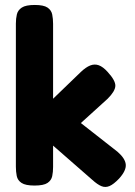

<svg xmlns="http://www.w3.org/2000/svg" viewBox="-20 -739 544 774"><path d="M454 -127Q485 -100 487 -75.5Q489 -51 460 -19Q438 4 421.5 11Q405 18 389 11.5Q373 5 352 -14L194 -152V-66Q194 -46 190.5 -29Q187 -12 171.5 -1.5Q156 9 119 9Q83 9 67 -1.5Q51 -12 47.5 -29.5Q44 -47 44 -67V-644Q44 -664 48 -681Q52 -698 68 -708.5Q84 -719 120 -719Q156 -719 171.5 -708.5Q187 -698 190.5 -680.5Q194 -663 194 -643V-341L306 -449Q326 -468 343.5 -475Q361 -482 378 -476Q395 -470 414 -449Q446 -414 445 -392.5Q444 -371 414 -341L306 -243Z"/></svg>

Font: Fredoka Light SemiBold
Style: Regular
Weight: 600
Version: Version 2.001